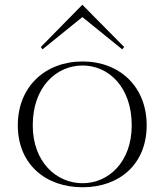

<svg xmlns="http://www.w3.org/2000/svg" viewBox="-20 -774 694 809"><path d="M328 15C484 15 598 -83 598 -246C598 -409 484 -515 328 -515C171 -515 55 -409 55 -246C55 -83 171 15 328 15ZM328 -2C217 -2 118 -92 118 -246C118 -407 217 -498 328 -498C437 -498 535 -408 535 -246C535 -91 437 -2 328 -2ZM503 -576 327 -754 152 -576 159 -566 327 -702 495 -566Z"/></svg>

Font: Sprat Light
Style: Regular
Weight: 300
Designer: Ethan Nakache
Foundry: Collletttivo
Version: Version 2.000;Glyphs 3.2 (3217)